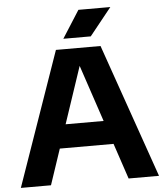

<svg xmlns="http://www.w3.org/2000/svg" viewBox="-62 -1003 907 1057"><g transform="rotate(-5 392.0 -474.5)"><path d="M605.5 0 539.5 -197H242.5L176.5 0H10L268.5 -740H515L773.5 0ZM286 -327.5H496L391 -641ZM314.5 -797.5 411 -949H587.5L466 -797.5Z"/></g></svg>

Font: Encode Sans Semi Expanded
Style: Bold
Weight: 700
Width: 6
Designer: Multiple Designers
Foundry: Impallari Type
Version: Version 2.000